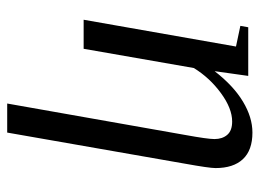

<svg xmlns="http://www.w3.org/2000/svg" viewBox="-114 -396 725 536"><g transform="rotate(90 248.0 -128.5)"><path d="M368.7 -365.2Q368.7 -387.2 356.9 -400.9Q345.2 -414.6 319.8 -414.6Q283.2 -414.6 240.5 -383.3Q197.8 -352.1 170.4 -307.6L116.7 0H35.6L110.4 -425.3L52.7 -437.5L56.6 -459.5H192.4L179.2 -365.7Q220.2 -418.5 264.2 -444.8Q308.1 -471.2 350.6 -471.2Q399.9 -471.2 424.8 -444.6Q449.7 -418 449.7 -368.2Q449.7 -350.6 437.5 -283.2L350.6 213.4H269.5L357.4 -284.2Q368.7 -346.2 368.7 -365.2Z"/></g></svg>

Font: Liberation Serif
Style: Italic
Weight: 400
Italic angle: -16.333°
Designer: Steve Matteson
Foundry: Ascender Corporation
Version: Version 2.1.5